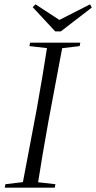

<svg xmlns="http://www.w3.org/2000/svg" viewBox="-20 -867 444 887"><path d="M2 0 5 -16 105 -28H130L236 -16L233 0ZM81 0 149 -359Q163 -436 176 -514.5Q189 -593 201 -670H272L204 -308Q190 -231 177 -154Q164 -77 152 0ZM116 -654 119 -670H351L348 -654L247 -642H221ZM144 -847 271 -764H233L396 -847L404 -832L261 -722H235L131 -834Z"/></svg>

Font: Source Serif 4 60pt
Style: Italic
Weight: 400
Italic angle: -12°
Version: Version 4.004;hotconv 1.0.116;makeotfexe 2.5.65601